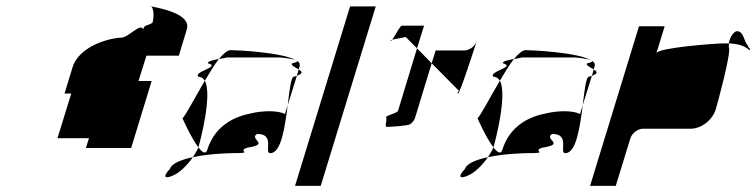

<svg xmlns="http://www.w3.org/2000/svg" viewBox="-20 -796 2473 628"><path d="M191 -490H213L168 -344H271L261 -312H409L476 -531H433L459 -614H565L591 -700C607 -752 498 -770 475 -775C480 -770 486 -750 479 -722C463 -710 454 -718 448 -700C441 -723 399 -673 378 -673C348 -673 240 -650 217 -575ZM472 -776C473 -776 474 -776 475 -775C470 -776 469 -776 472 -776Z M577 -409C577 -409 605 -345 629 -314L630 -318C635 -335 675 -486 650 -532C618 -478 588 -420 577 -409ZM536 -244C510 -216 520 -210 546 -222C568 -231 593 -256 611 -282C574 -274 542 -262 536 -244ZM629 -545C611 -562 705 -577 660 -589C657 -595 678 -600 696 -603C681 -584 666 -559 650 -532C645 -540 638 -545 629 -545ZM696 -603C716 -607 733 -608 710 -608H898C895 -608 936 -605 948 -599C903 -625 755 -632 735 -632C724 -632 711 -621 696 -603ZM611 -282C618 -293 625 -304 629 -314C642 -297 653 -290 658 -306C680 -377 736 -412 796 -424C842 -436 893 -434 912 -423L921 -452C912 -381 900 -295 864 -295C842 -295 882 -358 821 -358C792 -340 867 -325 789 -313C751 -301 817 -295 739 -295C726 -295 663 -293 611 -282ZM936 -589C929 -583 946 -576 957 -569L960 -580C962 -587 959 -592 952 -597C954 -595 950 -592 936 -589ZM948 -599C950 -598 951 -598 952 -597C951 -598 949 -598 948 -599ZM941 -545C932 -545 927 -502 921 -452L951 -548ZM951 -548 957 -569C968 -562 973 -556 951 -548Z M945 -188H1029L1209 -775H1125Z M1257 -662C1258 -661 1261 -663 1263 -666C1260 -665 1256 -663 1257 -662ZM1263 -666C1272 -678 1288 -712 1295 -712H1367L1344 -638L1307 -675C1291 -671 1272 -669 1263 -666ZM1243 -412C1247 -406 1237 -381 1245 -381C1254 -381 1313 -384 1322 -390C1330 -396 1336 -404 1338 -412L1392 -589L1344 -638L1282 -434C1279 -425 1239 -418 1243 -412ZM1392 -589 1405 -631H1499C1515 -631 1533 -644 1539 -661C1535 -647 1482 -484 1478 -490C1473 -497 1488 -500 1480 -500ZM1539 -661V-662Z M1542 -409C1542 -409 1570 -345 1594 -314L1595 -318C1600 -335 1640 -486 1615 -532C1583 -478 1553 -420 1542 -409ZM1501 -244C1475 -216 1485 -210 1511 -222C1533 -231 1558 -256 1576 -282C1539 -274 1507 -262 1501 -244ZM1594 -545C1576 -562 1670 -577 1625 -589C1622 -595 1643 -600 1661 -603C1646 -584 1631 -559 1615 -532C1610 -540 1603 -545 1594 -545ZM1661 -603C1681 -607 1698 -608 1675 -608H1863C1860 -608 1901 -605 1913 -599C1868 -625 1720 -632 1700 -632C1689 -632 1676 -621 1661 -603ZM1576 -282C1583 -293 1590 -304 1594 -314C1607 -297 1618 -290 1623 -306C1645 -377 1701 -412 1761 -424C1807 -436 1858 -434 1877 -423L1886 -452C1877 -381 1865 -295 1829 -295C1807 -295 1847 -358 1786 -358C1757 -340 1832 -325 1754 -313C1716 -301 1782 -295 1704 -295C1691 -295 1628 -293 1576 -282ZM1901 -589C1894 -583 1911 -576 1922 -569L1925 -580C1927 -587 1924 -592 1917 -597C1919 -595 1915 -592 1901 -589ZM1913 -599C1915 -598 1916 -598 1917 -597C1916 -598 1914 -598 1913 -599ZM1906 -545C1897 -545 1892 -502 1886 -452L1916 -548ZM1916 -548 1922 -569C1933 -562 1938 -556 1916 -548Z M1910 -188H1994L2042 -344C2047 -360 2066 -375 2083 -375H2239C2274 -375 2310 -403 2321 -438C2326 -454 2373 -627 2364 -640V-654H2346C2318 -654 2133 -640 2127 -622L2154 -710H2070ZM2364 -654C2367 -678 2383 -694 2390 -694C2414 -694 2412 -660 2427 -646C2425 -638 2439 -638 2431 -632C2415 -647 2392 -653 2364 -654Z"/></svg>

Font: bitstorm
Style: obl
Weight: 400
Version: Version 0.2